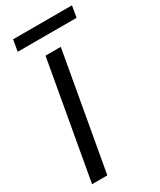

<svg xmlns="http://www.w3.org/2000/svg" viewBox="-214 -924 827 994"><g transform="rotate(-30 199.5 -427.0)"><path d="M25.9 0 149.9 -696.8H241.2L117.2 0ZM35.2 -786.1 46.9 -854H398.9L387.2 -786.1Z"/></g></svg>

Font: Poppins
Style: Italic
Weight: 400
Italic angle: -10°
Designer: Ninad Kale (Devanagari), Jonny Pinhorn (Latin)
Foundry: Indian Type Foundry
Version: Version 3.200;PS 1.000;hotconv 16.6.54;makeotf.lib2.5.65590